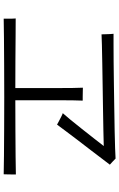

<svg xmlns="http://www.w3.org/2000/svg" viewBox="177 -896 646 1040"><g transform="rotate(90 500.0 -376.0)"><path d="M81 -73Q81 -78 81 -91.5Q81 -105 81 -119Q81 -133 80 -138Q117 -138 176 -137.5Q235 -137 307.5 -136.5Q380 -136 457 -136Q457 -147 457 -161Q457 -175 457 -191Q457 -229 457 -275Q457 -321 457 -366Q457 -411 456.5 -447Q456 -483 455 -502Q461 -502 475.5 -501.5Q490 -501 505 -501Q520 -501 525 -501Q524 -483 523.5 -446.5Q523 -410 523 -364.5Q523 -319 523 -273Q523 -227 523 -189Q523 -173 523 -160Q523 -147 523 -136Q608 -136 687 -136.5Q766 -137 828.5 -137.5Q891 -138 925 -139Q925 -134 925 -119.5Q925 -105 924.5 -91Q924 -77 924 -73Q889 -74 824.5 -74.5Q760 -75 678 -75.5Q596 -76 508 -76Q420 -76 337 -75.5Q254 -75 187 -74.5Q120 -74 81 -73ZM655 -362Q650 -365 637.5 -371.5Q625 -378 612.5 -384.5Q600 -391 593 -393Q605 -406 627.5 -433.5Q650 -461 677 -495Q704 -529 729 -561Q754 -593 771 -615Q739 -614 686.5 -613Q634 -612 571.5 -611Q509 -610 444.5 -609Q380 -608 322.5 -607Q265 -606 223.5 -605Q182 -604 166 -603Q166 -608 165.5 -622Q165 -636 164.5 -650Q164 -664 163 -668Q179 -668 219.5 -668Q260 -668 316.5 -668.5Q373 -669 437.5 -670Q502 -671 566.5 -672Q631 -673 687.5 -674Q744 -675 784 -676.5Q824 -678 839 -679Q843 -675 855.5 -663Q868 -651 872 -648Q864 -638 843 -610Q822 -582 794 -545.5Q766 -509 737.5 -472Q709 -435 687 -405Q665 -375 655 -362Z"/></g></svg>

Font: Zen Kaku Gothic Antique
Style: Regular
Weight: 400
Designer: Yoshimichi Ohira
Foundry: Positype
Version: Version 1.001